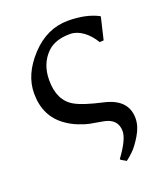

<svg xmlns="http://www.w3.org/2000/svg" viewBox="-120 -523 691 800"><g transform="rotate(-20 225.0 -122.5)"><path d="M266 5Q230 -1 212 -4.5Q194 -8 166 -19Q138 -30 114 -47Q38 -100 38 -202Q38 -286 109 -362.5Q180 -439 274 -439Q353 -439 407 -411L409 -408L386 -311L368 -310Q348 -344 320 -364Q292 -384 263 -384Q197 -384 162 -350Q116 -305 116 -232Q116 -141 178 -107Q214 -87 299 -68Q400 -45 400 39Q400 74 378 111Q356 148 337 166.5Q318 185 305 194L283 181L280 177Q331 108 331 71Q331 15 266 5Z"/></g></svg>

Font: Libertinus Sans
Style: Regular
Weight: 400
Designer: Philipp H. Poll
Foundry: Khaled Hosny
Version: Version 6.1